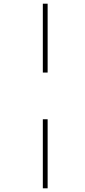

<svg xmlns="http://www.w3.org/2000/svg" viewBox="-20 -779 462 1040"><path d="M238 -386V-759H212V-386ZM238 241V-133H212V241Z"/></svg>

Font: Noto Sans Display SemiCondensed Thin
Style: Italic
Weight: 250
Width: 4
Designer: Monotype Design team
Foundry: Monotype Imaging Inc.
Version: 1.000